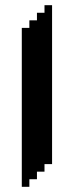

<svg xmlns="http://www.w3.org/2000/svg" viewBox="-20 -720 285 740"><path d="M151.5 -700V-670.8H122.4V-641.6H93.2V-612.5H64V0H93.2V-29.2H122.4V-58.4H151.5V-87.5H180.7V-700Z"/></svg>

Font: Stepalange
Style: Regular
Weight: 400
Designer: Szymon Furjan
Version: Version 1.005;Fontself Maker 3.5.8